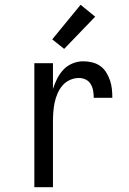

<svg xmlns="http://www.w3.org/2000/svg" viewBox="-20 -785 540 805"><path d="M124 0V-520H202V-412Q209 -434 219.5 -455Q230 -476 246 -493Q262 -510 284 -519Q306 -528 329 -528Q348 -528 366.5 -523.5Q385 -519 400 -508.5Q415 -498 425 -482Q435 -466 441 -448.5Q447 -431 449 -412.5Q451 -394 451 -375H373Q373 -390 370.5 -404.5Q368 -419 360.5 -432Q353 -445 339.5 -451.5Q326 -458 311 -458Q291 -458 272.5 -449.5Q254 -441 241.5 -426Q229 -411 221 -392.5Q213 -374 209 -354.5Q205 -335 203.5 -315Q202 -295 202 -276V0ZM249 -580 199 -620 318 -765 379 -715Z"/></svg>

Font: Iosevka NFM
Style: Regular
Weight: 400
Monospace: yes
Designer: Belleve Invis
Foundry: Belleve Invis
Version: Version 29.0.4; ttfautohint (v1.8.4);Nerd Fonts 3.3.0